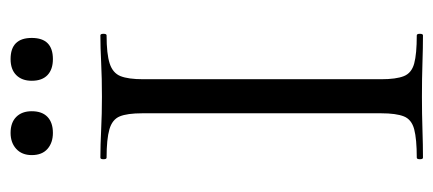

<svg xmlns="http://www.w3.org/2000/svg" viewBox="-254 -586 839 372"><g transform="rotate(-90 166.0 -399.5)"><path d="M199 -81Q199 -52 205 -37Q211 -22 229.5 -17Q248 -12 284 -12Q287 -12 287 -6Q287 0 284 0Q260 0 230.5 -1Q201 -2 165 -2Q132 -2 101.5 -1Q71 0 47 0Q44 0 44 -6Q44 -12 47 -12Q83 -12 102 -17Q121 -22 127 -37Q133 -52 133 -81V-544Q133 -573 127 -587.5Q121 -602 102 -607.5Q83 -613 47 -613Q44 -613 44 -619Q44 -625 47 -625Q71 -625 101.5 -623.5Q132 -622 165 -622Q201 -622 231 -623.5Q261 -625 284 -625Q287 -625 287 -619Q287 -613 284 -613Q248 -613 229.5 -607Q211 -601 205 -586Q199 -571 199 -542ZM95 -717Q76 -717 64 -727.5Q52 -738 52 -758Q52 -777 64 -788Q76 -799 95 -799Q115 -799 126 -788Q137 -777 137 -758Q137 -738 126 -727.5Q115 -717 95 -717ZM238 -717Q218 -717 207 -727.5Q196 -738 196 -758Q196 -777 207 -788Q218 -799 238 -799Q279 -799 279 -758Q279 -717 238 -717Z"/></g></svg>

Font: Cormorant Garamond Light
Style: Regular
Weight: 400
Version: Version 4.001